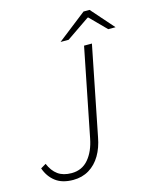

<svg xmlns="http://www.w3.org/2000/svg" viewBox="-124 -918 822 1015"><g transform="rotate(-15 287.0 -411.0)"><path d="M150 12Q90 12 53.5 -16Q17 -44 1 -91L30 -108Q47 -67 76 -46Q105 -25 151 -25Q208 -25 243.5 -67Q279 -109 292 -177L388 -659H431L334 -172Q324 -117 299.5 -75.5Q275 -34 237 -11Q199 12 150 12ZM273 -710 432 -834H465L574 -710H534L448 -797H444L317 -710Z"/></g></svg>

Font: Source Sans 3 Light
Style: Italic
Weight: 300
Italic angle: -11°
Designer: Paul D. Hunt
Foundry: Adobe
Version: Version 3.046;hotconv 1.0.118;makeotfexe 2.5.65603